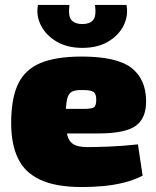

<svg xmlns="http://www.w3.org/2000/svg" viewBox="-20 -742 630 774"><path d="M309 -514Q450 -514 509 -469Q568 -424 569 -336Q570 -266 527.5 -235Q485 -204 375 -204H106V-303H316Q350 -303 359 -309.5Q368 -316 368 -341Q368 -365 356 -372Q344 -379 315 -379Q286 -380 271 -373Q256 -366 250.5 -342.5Q245 -319 245 -269Q245 -223 251.5 -197Q258 -171 277 -160Q296 -149 333 -149Q363 -149 417.5 -151Q472 -153 536 -160L555 -34Q520 -16 480 -6Q440 4 397.5 8Q355 12 310 12Q206 12 143 -17Q80 -46 52.5 -103.5Q25 -161 25 -246Q25 -345 53 -403.5Q81 -462 143.5 -488Q206 -514 309 -514ZM363 -722H490Q498 -679 478.5 -639.5Q459 -600 416.5 -574.5Q374 -549 312 -549Q251 -549 208 -574.5Q165 -600 145 -639.5Q125 -679 133 -722H260Q254 -676 268.5 -660.5Q283 -645 312 -645Q341 -645 355 -660.5Q369 -676 363 -722Z"/></svg>

Font: Exo 2 Black
Style: Regular
Weight: 900
Designer: Natanael Gama
Foundry: Natanael Gama
Version: Version 2.010